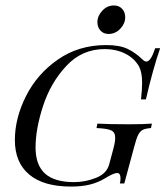

<svg xmlns="http://www.w3.org/2000/svg" viewBox="-20 -665 602 696"><path d="M414.5 0Q416.9 -8.9 416.9 -17.7Q416.9 -37.9 404.8 -37.9Q391.9 -37.9 362.1 -19.4Q335.5 -3.2 306 4Q276.6 11.3 237.1 11.3Q137.9 11.3 85.9 -32.3Q33.9 -75.8 33.9 -157.3Q33.9 -236.3 74.2 -316.5Q114.5 -396.8 189.9 -449.2Q265.3 -501.6 364.5 -501.6Q412.9 -501.6 441.5 -488.3Q470.2 -475 496.8 -449.2Q504 -441.9 510.5 -441.9Q518.5 -441.9 526.2 -453.2Q533.9 -464.5 542.7 -490.3H560.5Q534.7 -416.1 508.9 -304.8H491.1Q495.2 -339.5 495.2 -365.3Q495.2 -402.4 483.9 -424.2Q466.9 -454 433.9 -470.6Q400.8 -487.1 359.7 -487.1Q277.4 -487.1 220.6 -426.2Q163.7 -365.3 136.3 -281.5Q108.9 -197.6 108.9 -130.6Q108.9 -66.9 143.1 -35.9Q177.4 -4.8 248.4 -4.8Q288.7 -4.8 327.8 -20.2Q366.9 -35.5 375.8 -69.4L390.3 -123.4Q397.6 -150 397.6 -165.3Q397.6 -185.5 383.1 -192.3Q368.5 -199.2 329.8 -200.8L333.1 -216.9Q375.8 -214.5 446.8 -214.5Q501.6 -214.5 530.6 -216.9L527.4 -200.8Q507.3 -199.2 497.6 -194.4Q487.9 -189.5 481 -176.2Q474.2 -162.9 466.1 -131.5L430.6 0ZM392.7 -645.2Q411.3 -645.2 422.6 -633.1Q433.9 -621 433.9 -602.4Q433.9 -579.8 416.1 -560.9Q398.4 -541.9 373.4 -541.9Q355.6 -541.9 344.4 -554Q333.1 -566.1 333.1 -584.7Q333.1 -607.3 350.8 -626.2Q368.5 -645.2 392.7 -645.2Z"/></svg>

Font: Playfair Display SC
Style: Italic
Weight: 400
Italic angle: -14°
Designer: Claus Eggers Sørensen
Foundry: Claus Eggers Sørensen
Version: Version 1.202; ttfautohint (v1.6)